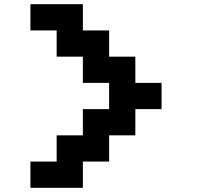

<svg xmlns="http://www.w3.org/2000/svg" viewBox="-20 -1020 1040 915"><path d="M125 -125V-250H250V-375H375V-500H500V-625H375V-750H250V-875H125V-1000H375V-875H500V-750H625V-625H750V-500H625V-375H500V-250H375V-125Z"/></svg>

Font: Press Start 2P
Style: Regular
Weight: 400
Designer: CodeMan38
Foundry: CodeMan38
Version: Version 3.000